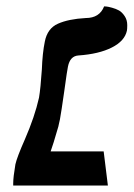

<svg xmlns="http://www.w3.org/2000/svg" viewBox="-20 -576 415 596"><path d="M101.1 -272.9Q106 -301.8 109.9 -359.9Q111.8 -411.6 119.1 -446.8Q127 -487.8 159.9 -502.4Q192.9 -517.1 246.1 -520Q289.1 -520 303.2 -556.2Q306.2 -556.2 311 -555.7Q315.9 -555.2 327.9 -552Q339.8 -548.8 349.4 -543.5Q358.9 -538.1 366.9 -526.1Q375 -514.2 375 -498Q375 -486.8 374 -481Q367.2 -448.7 327.1 -428.5Q287.1 -408.2 223.1 -403.8Q197.3 -401.9 190.9 -369.1Q189 -362.3 179.2 -291Q170.4 -229 166 -205.1Q165 -202.1 163.6 -194.6Q162.1 -187 161.1 -183.1Q144 -124 137.2 -106H301.8L314.9 0H21V-6.8Q21 -25.9 27.8 -65.9Q32.7 -87.9 57.1 -143.1Q87.9 -213.9 101.1 -272.9Z"/></svg>

Font: Linux Libertine O
Style: Semibold Italic
Weight: 600
Italic angle: -11.5°
Designer: Philipp H. Poll
Foundry: Philipp H. Poll
Version: Version 5.1.2